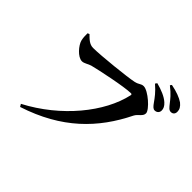

<svg xmlns="http://www.w3.org/2000/svg" viewBox="-198 -1091 1395 1395"><g transform="rotate(45 500.0 -393.5)"><path d="M830 -658C847 -634 859 -620 875 -620C897 -620 912 -635 912 -656C912 -675 904 -693 883 -712C852 -740 805 -759 749 -774L739 -760C786 -720 811 -685 830 -658ZM916 -735C936 -710 947 -695 966 -695C987 -695 999 -709 999 -730C999 -753 989 -772 964 -792C935 -812 890 -829 833 -840L824 -828C877 -787 898 -758 916 -735ZM238 -625C201 -625 176 -650 148 -678L134 -672C134 -645 134 -627 140 -602C150 -565 204 -499 249 -499C272 -499 297 -519 320 -525C377 -540 598 -587 665 -587C672 -587 676 -584 674 -575C626 -356 427 -110 154 33L166 53C490 -52 673 -241 793 -485C809 -517 846 -528 846 -561C846 -597 741 -689 695 -689C667 -689 665 -673 624 -664C570 -652 318 -625 238 -625Z"/></g></svg>

Font: Noto Serif KR
Style: Bold
Weight: 700
Designer: Ryoko NISHIZUKA 西塚涼子 (kana & ideographs); Frank Grießhammer (Latin, Greek & Cyrillic); Wenlong ZHANG 张文龙 (bopomofo); San
Foundry: Adobe
Version: Version 2.001;hotconv 1.1.0;makeotfexe 2.6.0